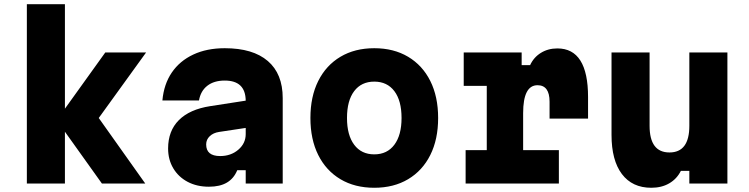

<svg xmlns="http://www.w3.org/2000/svg" viewBox="-20 -868 3540 908"><path d="M107 0V-848H287V-354L478 -620H671L447 -310L667 0H462L287 -245V0Z M1102 -63Q1086 -24 1053 -4.5Q1020 15 968 15Q911 15 867.5 -8Q824 -31 799.5 -72Q775 -113 775 -166Q775 -249 826 -300Q877 -351 974 -366L1142 -392Q1141 -487 1043 -487Q992 -487 960.5 -462.5Q929 -438 921 -393H748Q755 -470 792.5 -525Q830 -580 894 -610Q958 -640 1043 -640Q1176 -640 1246.5 -579.5Q1317 -519 1317 -404V0H1142V-63ZM955 -185Q955 -130 1021 -130Q1072 -130 1107 -160Q1142 -190 1142 -234V-263L1016 -244Q989 -240 972 -224Q955 -208 955 -185Z M1750 20Q1658 20 1590 -20.5Q1522 -61 1485 -135Q1448 -209 1448 -310Q1448 -411 1485 -485Q1522 -559 1590 -599.5Q1658 -640 1750 -640Q1842 -640 1910 -599.5Q1978 -559 2015 -485Q2052 -411 2052 -310Q2052 -209 2015 -135Q1978 -61 1910 -20.5Q1842 20 1750 20ZM1750 -138Q1811 -138 1845 -183.5Q1879 -229 1879 -310Q1879 -392 1845 -437Q1811 -482 1750 -482Q1689 -482 1655 -437Q1621 -392 1621 -310Q1621 -229 1655 -183.5Q1689 -138 1750 -138Z M2173 -620H2447V-560H2487Q2504 -597 2538 -618Q2572 -639 2616 -639Q2761 -639 2761 -409V-307H2579V-387Q2579 -465 2522 -465Q2454 -465 2454 -333V-158H2623V0H2182V-158H2282V-462H2173Z M3420 -620V0H3240V-60H3200Q3181 -22 3145 -1Q3109 20 3060 20Q2970 20 2921 -45Q2872 -110 2872 -230V-620H3052V-273Q3052 -147 3146 -147Q3240 -147 3240 -273V-620Z"/></svg>

Font: Martian Mono ExtraBold
Style: Regular
Weight: 800
Monospace: yes
Designer: Roman Shamin
Foundry: Evil Martians
Version: Version 1.000; ttfautohint (v1.8.4.7-5d5b)